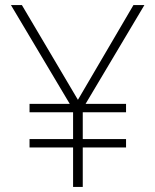

<svg xmlns="http://www.w3.org/2000/svg" viewBox="-20 -734 610 754"><path d="M286 -342 504 -714H547L316 -326H475V-293H305V-188H475V-155H305V0H267V-155H96V-188H267V-293H96V-326H254L23 -714H66Z"/></svg>

Font: Noto Sans Khmer UI ExtraLight
Style: Regular
Weight: 200
Designer: Danh Hong and the Monotype Design Team
Foundry: Monotype Imaging Inc.
Version: Version 2.002; ttfautohint (v1.8.4.7-5d5b)